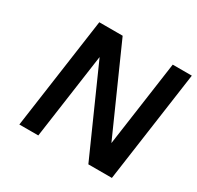

<svg xmlns="http://www.w3.org/2000/svg" viewBox="-151 -873 1072 1046"><g transform="rotate(30 385.5 -350.0)"><path d="M650.4 -700.2H770.5L671.9 0H523.9L284.7 -537.1L209 0H89.8L188.5 -700.2H335.4L574.7 -163.1Z"/></g></svg>

Font: Fivo Sans Med
Style: Regular
Weight: 450
Designer: Alexander Slobzheninov
Foundry: Alexander Slobzheninov
Version: 1.0